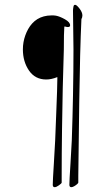

<svg xmlns="http://www.w3.org/2000/svg" viewBox="-20 -711 454 797"><path d="M245 -506Q242 -414 240.5 -346.5Q239 -279 237.5 -175Q236 -71 236 20Q236 36 236 47Q236 50 225 58Q214 66 207 66Q199 66 199 56Q199 39 203.5 -31Q208 -101 209 -128Q209 -133 213.5 -242Q218 -351 218 -383Q218 -388 218 -391Q193 -381 172 -381Q126 -381 100.5 -418Q75 -455 75 -506Q75 -521 77.5 -535.5Q80 -550 85 -564Q90 -578 97 -590.5Q104 -603 113.5 -613.5Q123 -624 135 -631.5Q147 -639 162 -643Q177 -647 193 -647Q198 -647 202.5 -647Q207 -647 212 -646Q228 -643 249.5 -631Q271 -619 271 -606Q271 -600 265 -599Q259 -598 253.5 -600Q248 -602 247 -600Q245 -576 245 -506ZM292 -691Q298 -691 310 -675.5Q322 -660 322 -647Q322 -643 321 -639Q320 -635 319 -634L318 -632Q312 -503 309 -290Q305 -20 305 20Q305 36 305 47Q305 49 300 53.5Q295 58 288 62Q281 66 276 66Q268 66 268 56Q268 39 272.5 -31Q277 -101 278 -128Q280 -193 281 -226Q282 -259 283 -313.5Q284 -368 284.5 -414Q285 -460 285 -506Q285 -523 284.5 -545.5Q284 -568 284 -586Q284 -604 283.5 -626.5Q283 -649 283 -667Q283 -671 283.5 -674.5Q284 -678 284.5 -681Q285 -684 285.5 -686Q286 -688 287 -689Q288 -690 289 -690.5Q290 -691 292 -691Z"/></svg>

Font: Bilbo Swash Caps
Style: Regular
Weight: 400
Designer: Robert E. Leuschke
Foundry: Robert E. Leuschke
Version: Version 1.003